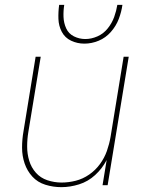

<svg xmlns="http://www.w3.org/2000/svg" viewBox="-20 -764 616 792"><path d="M233 8Q269 8 306 -3.5Q343 -15 372.5 -42Q402 -69 420 -104L403 0H424L511 -530H490L436 -199Q431 -170 421 -141.5Q411 -113 392.5 -87.5Q374 -62 348 -44Q322 -26 292.5 -18.5Q263 -11 234 -11Q204 -11 175.5 -20.5Q147 -30 128 -51.5Q109 -73 100.5 -101Q92 -129 92 -159.5Q92 -190 97 -220L148 -530H127L77 -223Q71 -189 71 -155Q71 -121 81.5 -90Q92 -59 113.5 -35.5Q135 -12 167 -2Q199 8 233 8ZM328 -584Q358 -584 387 -596Q416 -608 437.5 -632.5Q459 -657 470 -686Q481 -715 485 -744H464Q460 -719 451 -694Q442 -669 424.5 -647Q407 -625 382 -614Q357 -603 332 -603Q307 -603 285 -614Q263 -625 253 -647Q243 -669 242 -694Q241 -719 245 -744H224Q220 -715 221 -686Q222 -657 235 -632.5Q248 -608 273.5 -596Q299 -584 328 -584Z"/></svg>

Font: Iosevka Sparkle Thin Oblique
Style: Regular
Weight: 100
Italic angle: -9°
Designer: Belleve Invis
Foundry: Belleve Invis
Version: Version 4.5.0; ttfautohint (v1.8.3)